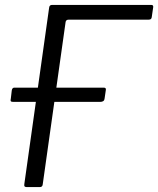

<svg xmlns="http://www.w3.org/2000/svg" viewBox="-20 -762 644 782"><path d="M180 -730Q181 -742 192 -742H596Q605 -742 604 -733L598 -692Q597 -682 586 -682H260Q248 -682 247 -671L154 -11Q153 0 142 0H89Q83 0 80.5 -2.5Q78 -5 79 -12ZM411 -395 406 -361Q405 -347 388 -347H34Q26 -347 24 -350Q22 -353 24 -360L28 -394Q30 -405 38 -405H403Q413 -405 411 -395Z"/></svg>

Font: Libre Franklin Light
Style: Italic
Weight: 300
Italic angle: -8°
Designer: Pablo Impallari, Rodrigo Fuenzalida, Nhung Nguyen
Foundry: Impallari Type
Version: Version 3.000